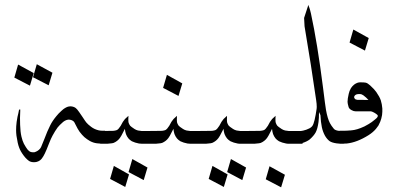

<svg xmlns="http://www.w3.org/2000/svg" viewBox="-20 -593 1675 792"><path d="M119.1 -291.5 103.5 -239.7 39.1 -272.9 54.7 -326.7ZM196.3 -293 180.7 -241.2 116.2 -274.4 131.8 -328.1ZM413.1 0Q395 0 378.9 -2Q364.7 -3.9 351.1 -11.2Q338.9 -18.1 328.1 -27.3Q318.4 -36.1 308.1 -49.8Q301.3 -59.1 290 -82Q287.1 -88.9 283.7 -92.3Q277.8 -97.7 269 -99.1Q262.2 -100.6 254.9 -98.1Q247.6 -95.7 240.7 -90.3Q224.6 -76.2 217.8 -67.4Q207 -52.7 196.8 -33.7Q192.9 -26.4 189.9 -19.8Q187 -13.2 183.8 -5.1Q180.7 2.9 178.2 8.8Q176.8 12.7 172.6 22.9Q168.5 33.2 165 40Q159.2 52.2 152.8 60.5Q147 68.4 137.2 72.8Q129.9 76.2 120.1 76.2Q110.8 76.2 104 73.2Q100.6 72.3 92.8 65.4Q84.5 58.1 78.1 49.3Q64.5 31.2 59.1 16.1Q52.7 0 47.9 -33.2Q46.4 -45.9 46.4 -56.2Q46.4 -66.4 46.9 -72.3Q47.9 -89.4 52.2 -111.3Q53.7 -117.2 55.7 -126Q57.6 -134.8 58.6 -140.6L63.5 -141.6V-134.8Q62.5 -122.1 62.5 -106.4Q62.5 -90.8 63 -78.1Q64 -48.8 68.4 -29.8Q72.8 -11.2 78.6 0Q86.9 15.1 93.3 23.4Q99.1 29.8 103 32.2Q106.9 34.7 115.2 35.2Q122.1 36.1 128.4 32.7Q135.7 29.3 140.1 25.4Q146.5 20 149.4 13.7Q152.3 7.8 162.6 -18.6Q175.3 -52.7 187 -75.7Q195.8 -93.8 212.4 -113.8Q221.2 -125 233.9 -136.2Q242.7 -144.5 248.5 -147.5Q256.8 -152.3 261.7 -153.3Q270.5 -155.3 277.3 -153.8Q281.2 -153.3 285.6 -151.4Q292 -148.9 298.3 -141.6Q303.2 -136.2 320.8 -109.9Q333.5 -90.3 336.4 -87.4Q342.3 -80.1 356 -69.8Q362.3 -64.9 370.6 -61Q379.4 -57.1 387.7 -55.2Q395.5 -53.7 401.9 -53.7H413.1Z M621.1 -52.7V0H565.9Q558.1 0 553.2 -1Q553.2 -1 537.6 -4.9Q525.4 -9.3 523.9 -10.3Q514.6 -16.1 509.8 -22Q503.4 -29.8 499.5 -40Q496.6 -48.3 495.1 -61.5Q493.2 -58.6 490.2 -51.8Q485.4 -41.5 480.5 -33.2Q474.1 -22 468.3 -16.6Q463.4 -11.7 456.1 -7.3Q448.2 -2.4 441.9 -2Q429.7 -0.5 422.4 0H394V-52.7Q425.8 -52.7 443.8 -53.2Q449.7 -53.2 456.1 -54.7Q461.4 -55.7 464.8 -58.1Q465.3 -58.6 466.6 -59.8Q467.8 -61 468.8 -61.8Q469.7 -62.5 470.2 -63.5Q476.6 -72.3 478 -74.2Q480 -77.6 482.4 -82.3Q484.9 -86.9 486.8 -90.3Q492.7 -99.1 495.6 -102.1Q497.1 -104 509.8 -115.2Q509.3 -108.4 509.3 -100.6Q509.3 -90.3 510.7 -85.9Q514.2 -77.6 517.1 -74.2Q520.5 -70.3 534.7 -61Q541.5 -56.6 549.3 -54.7Q553.7 -53.7 564 -52.7ZM588.4 98.1 572.8 149.9 510.3 116.7 525.9 63ZM512.2 126.5 496.6 178.2 434.1 145 449.7 91.3Z M821.3 -52.7V0H766.1Q758.3 0 753.4 -1Q753.4 -1 737.8 -4.9Q725.6 -9.3 724.1 -10.3Q714.8 -16.1 710 -22Q703.6 -29.8 699.7 -40Q696.8 -48.3 695.3 -61.5Q693.4 -58.6 690.4 -51.8Q685.5 -41.5 680.7 -33.2Q674.3 -22 668.5 -16.6Q663.6 -11.7 656.2 -7.3Q648.4 -2.4 642.1 -2Q629.9 -0.5 622.6 0H594.2V-52.7Q626 -52.7 644 -53.2Q649.9 -53.2 656.2 -54.7Q661.6 -55.7 665 -58.1Q665.5 -58.6 666.7 -59.8Q668 -61 668.9 -61.8Q669.9 -62.5 670.4 -63.5Q676.8 -72.3 678.2 -74.2Q680.2 -77.6 682.6 -82.3Q685.1 -86.9 687 -90.3Q692.9 -99.1 695.8 -102.1Q697.3 -104 710 -115.2Q709.5 -108.4 709.5 -100.6Q709.5 -90.3 710.9 -85.9Q714.4 -77.6 717.3 -74.2Q720.7 -70.3 734.9 -61Q741.7 -56.6 749.5 -54.7Q753.9 -53.7 764.2 -52.7ZM731.9 -249 716.3 -197.3 652.8 -230.5 668.5 -284.2Z M1027.8 -52.7V0H972.7Q964.8 0 960 -1Q960 -1 944.3 -4.9Q932.1 -9.3 930.7 -10.3Q921.4 -16.1 916.5 -22Q910.2 -29.8 906.2 -40Q903.3 -48.3 901.9 -61.5Q899.9 -58.6 897 -51.8Q892.1 -41.5 887.2 -33.2Q880.9 -22 875 -16.6Q870.1 -11.7 862.8 -7.3Q855 -2.4 848.6 -2Q836.4 -0.5 829.1 0H800.8V-52.7Q832.5 -52.7 850.6 -53.2Q856.4 -53.2 862.8 -54.7Q868.2 -55.7 871.6 -58.1Q872.1 -58.6 873.3 -59.8Q874.5 -61 875.5 -61.8Q876.5 -62.5 877 -63.5Q883.3 -72.3 884.8 -74.2Q886.7 -77.6 889.2 -82.3Q891.6 -86.9 893.6 -90.3Q899.4 -99.1 902.3 -102.1Q903.8 -104 916.5 -115.2Q916 -108.4 916 -100.6Q916 -90.3 917.5 -85.9Q920.9 -77.6 923.8 -74.2Q927.2 -70.3 941.4 -61Q948.2 -56.6 956.1 -54.7Q960.4 -53.7 970.7 -52.7ZM995.1 98.1 979.5 149.9 917 116.7 932.6 63ZM918.9 126.5 903.3 178.2 840.8 145 856.4 91.3Z M1228 -52.7V0H1172.9Q1165 0 1160.2 -1Q1160.2 -1 1144.5 -4.9Q1132.3 -9.3 1130.9 -10.3Q1121.6 -16.1 1116.7 -22Q1110.4 -29.8 1106.4 -40Q1103.5 -48.3 1102.1 -61.5Q1100.1 -58.6 1097.2 -51.8Q1092.3 -41.5 1087.4 -33.2Q1081.1 -22 1075.2 -16.6Q1070.3 -11.7 1063 -7.3Q1055.2 -2.4 1048.8 -2Q1036.6 -0.5 1029.3 0H1001V-52.7Q1032.7 -52.7 1050.8 -53.2Q1056.6 -53.2 1063 -54.7Q1068.4 -55.7 1071.8 -58.1Q1072.3 -58.6 1073.5 -59.8Q1074.7 -61 1075.7 -61.8Q1076.7 -62.5 1077.1 -63.5Q1083.5 -72.3 1085 -74.2Q1086.9 -77.6 1089.4 -82.3Q1091.8 -86.9 1093.8 -90.3Q1099.6 -99.1 1102.5 -102.1Q1104 -104 1116.7 -115.2Q1116.2 -108.4 1116.2 -100.6Q1116.2 -90.3 1117.7 -85.9Q1121.1 -77.6 1124 -74.2Q1127.4 -70.3 1141.6 -61Q1148.4 -56.6 1156.2 -54.7Q1160.6 -53.7 1170.9 -52.7ZM1155.3 127.9 1139.6 179.7 1076.2 146.5 1091.8 92.8Z M1398.4 -52.7V0Q1380.9 0 1369.1 -1.5Q1349.1 -4.4 1339.8 -10.7Q1329.1 -18.6 1320.8 -32.7Q1311.5 -49.8 1307.6 -68.4Q1303.2 -89.4 1301.8 -118.2L1295.9 -130.9Q1295.9 -104 1293.9 -89.8Q1290 -61.5 1282.2 -46.9Q1274.4 -32.7 1257.3 -17.6Q1246.6 -9.3 1228.5 -3.4Q1217.3 0 1198.2 0V-51.8Q1198.2 -51.8 1207 -51.8Q1221.2 -51.8 1230.5 -54.2Q1243.7 -57.1 1256.3 -63.5Q1263.2 -66.9 1267.6 -72.3Q1273.4 -79.6 1277.8 -98.6Q1282.7 -120.1 1286.1 -144.5Q1286.6 -146.5 1286.6 -151.9Q1286.6 -164.1 1284.2 -179.7Q1263.7 -323.2 1236.3 -484.4L1234.4 -519L1252 -572.8Q1252.4 -570.8 1253.9 -566.7Q1255.4 -562.5 1256.3 -560.5Q1258.8 -553.7 1262.7 -537.1Q1289.1 -415.5 1312.5 -231.4Q1321.8 -155.8 1324.7 -139.6Q1331.1 -104 1340.8 -85.4Q1346.7 -74.2 1356.9 -62Q1361.3 -56.2 1374.5 -53.7Q1378.9 -52.7 1398.4 -52.7Z M1500 -180.7Q1490.2 -191.4 1479 -199.7Q1471.2 -205.1 1465.3 -205.1Q1454.1 -205.1 1450.7 -203.6Q1442.9 -200.7 1440.9 -193.8Q1439.9 -190.4 1443.4 -186Q1446.3 -182.1 1453.6 -181.2Q1457.5 -180.7 1500 -180.7ZM1410.2 -1Q1410.2 -1 1381.3 0V-53.7Q1381.3 -53.7 1397.5 -53.7Q1411.6 -53.7 1420.4 -54.7Q1420.9 -54.7 1425 -54.9Q1429.2 -55.2 1432.6 -55.7Q1436 -56.2 1441.9 -57.1Q1447.8 -58.1 1453.9 -60.1Q1460 -62 1467.3 -64.7Q1474.6 -67.4 1483.2 -71.5Q1491.7 -75.7 1500.5 -81.1Q1513.2 -88.4 1526.9 -100.1Q1535.6 -106.9 1537.1 -110.4Q1540 -115.7 1536.6 -119.1Q1532.2 -123.5 1523.4 -128.4Q1516.6 -132.3 1510.3 -133.8H1468.3H1446.8Q1439 -133.8 1431.2 -138.2Q1420.4 -143.6 1418 -151.4Q1413.6 -166.5 1413.6 -172.9Q1413.6 -185.1 1418.5 -206.1Q1420.9 -217.8 1427.7 -229.5Q1432.6 -237.3 1440.9 -244.1Q1453.6 -253.4 1465.3 -253.4Q1482.4 -253.4 1488.8 -252Q1496.6 -250 1506.8 -240.7Q1524.4 -224.6 1532.2 -213.4Q1545.9 -193.8 1550.8 -179.2Q1555.7 -163.6 1557.1 -145.5V-132.3Q1557.1 -119.1 1552.7 -103.5Q1549.8 -91.8 1541 -75.2Q1539.6 -72.3 1530.8 -61.5Q1519 -47.4 1500.5 -35.6Q1452.6 -5.4 1410.2 -1ZM1501 -436 1485.4 -384.3 1421.9 -417.5 1437.5 -471.2Z"/></svg>

Font: LaylaThuluth
Style: Regular
Weight: 400
Version: Version 2.0